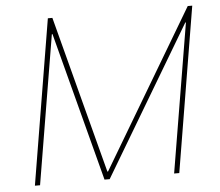

<svg xmlns="http://www.w3.org/2000/svg" viewBox="-52 -785 967 843"><g transform="rotate(-5 432.0 -363.5)"><path d="M188.9 -727.3H208.8L390.6 -34.1H393.5L805.4 -727.3H825.3L704.5 0H681.8L791.2 -656.2H788.4L397.7 0H375L203.1 -656.2H200.3L90.9 0H68.2Z"/></g></svg>

Font: Inter Thin  BETA
Style: Italic
Weight: 100
Italic angle: -9.39999°
Designer: Rasmus Andersson
Foundry: rsms
Version: Version 3.011;git-f93a4a705